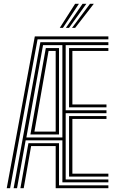

<svg xmlns="http://www.w3.org/2000/svg" viewBox="-20 -992 619 1012"><path d="M15.5 0 163.5 -800H551.2V-784.8H178L33.2 0ZM51.8 0 192.8 -769.5H551.2V-754H326.2V-410.8H541.2V-395.5H326.2V-46H551.2V-30.8H308.8V-252.2H115.2L69.8 0ZM87.5 0 129.8 -237.2H291V-15.2H551.2V0H273.5V-222H144L105 0ZM119 -267.5H308.8V-754H206.8ZM140.2 -283.2 221.5 -738.8H291V-283.2ZM161.5 -298.5H273.5V-723.5H236ZM344 -426.2V-738.8H551.2V-723.5H361.5V-441.5H541.2V-426.2ZM344 -61.2V-380.2H541.2V-365H361.5V-76.5H551.2V-61.2ZM295 -845 376 -972H396L311.5 -845ZM359.5 -845 454.5 -972H474.5L376 -845ZM327.2 -845 415.2 -972H435.2L343.8 -845Z"/></svg>

Font: Big Shoulders Inline Text Thin Medium
Style: Regular
Weight: 500
Version: Version 2.002